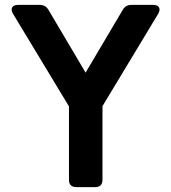

<svg xmlns="http://www.w3.org/2000/svg" viewBox="-20 -765 700 785"><path d="M292 0Q262 0 262 -30V-330L33 -709Q24 -725 30 -735Q36 -745 54 -745H143Q166 -745 178 -725L330 -468L482 -725Q493 -745 518 -745H606Q624 -745 630 -735Q636 -725 627 -709L399 -331V-30Q399 0 369 0Z"/></svg>

Font: Pitagon Sans Text
Style: Bold
Weight: 700
Designer: Travis Tran
Foundry: Pitagon
Version: Version 1.001; ttfautohint (v1.8.4.7-5d5b);gftools[0.9.26]